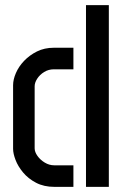

<svg xmlns="http://www.w3.org/2000/svg" viewBox="-20 -728 485 748"><path d="M192 0Q151 0 120.5 -16Q90 -32 70 -56Q50 -80 40.5 -105Q31 -130 31 -148V-396Q31 -418 42 -443.5Q53 -469 74 -491Q95 -513 124 -527.5Q153 -542 190 -542H266V-458H190Q169 -458 152 -447.5Q135 -437 125 -421.5Q115 -406 115 -392V-150Q115 -136 126 -120.5Q137 -105 154.5 -94.5Q172 -84 191 -84H266V0ZM315 0V-708H404V0Z"/></svg>

Font: Stick No Bills ExtraLight Medium
Style: Regular
Weight: 500
Version: Version 2.000